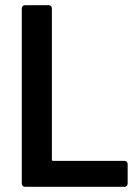

<svg xmlns="http://www.w3.org/2000/svg" viewBox="-20 -720 533 740"><path d="M64 -12V-688Q64 -693 67.5 -696.5Q71 -700 76 -700H168Q173 -700 176.5 -696.5Q180 -693 180 -688V-105Q180 -100 185 -100H460Q465 -100 468.5 -96.5Q472 -93 472 -88V-12Q472 -7 468.5 -3.5Q465 0 460 0H76Q71 0 67.5 -3.5Q64 -7 64 -12Z"/></svg>

Font: Barlow Semi Condensed SemiBold
Style: Regular
Weight: 600
Width: 4
Designer: Jeremy Tribby
Foundry: Tribby Type
Version: Version 1.408